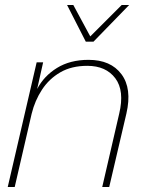

<svg xmlns="http://www.w3.org/2000/svg" viewBox="-20 -750 577 770"><path d="M11 0 127 -500H153L129 -393Q156 -445 208.5 -477.5Q261 -510 335 -510Q424 -510 467 -452.5Q510 -395 487 -295L418 0H390L458 -294Q480 -386 442.5 -436Q405 -486 330 -486Q267 -486 222 -460Q177 -434 148.5 -390.5Q120 -347 107 -294L39 0ZM324 -583 249 -730H274L342 -604L468 -730H498L355 -583Z"/></svg>

Font: Prodigy Sans ExtraLight
Style: Italic
Weight: 200
Italic angle: -13°
Designer: Wei Huang
Foundry: Wei Huang
Version: Version 1.003; ttfautohint (v1.8.3)